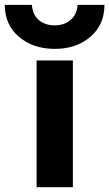

<svg xmlns="http://www.w3.org/2000/svg" viewBox="-56 -774 453 796"><path d="M-36.1 -753.9H76.2Q79.1 -712.9 105 -690.9Q130.9 -668.9 170.4 -668.9Q210 -668.9 236.3 -690.9Q262.7 -712.9 265.6 -753.9H377Q377 -670.9 318.4 -621.1Q259.8 -571.3 170.9 -571.3Q82 -571.3 22.9 -621.1Q-36.1 -670.9 -36.1 -753.9ZM95.7 2V-523.4H246.1V2Z"/></svg>

Font: Nasu
Style: Bold
Weight: 700
Designer: Ryoko NISHIZUKA (kana &amp; ideographs); Paul D. Hunt (Latin, Greek &amp; Cyrillic); Wenlong ZHANG (bopomofo); Sandoll C
Version: Version 2014.1215